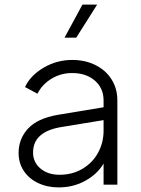

<svg xmlns="http://www.w3.org/2000/svg" viewBox="-20 -804 613 836"><path d="M61 -138Q61 -200 102.5 -244.5Q144 -289 232 -304L431 -337V-367Q431 -420 393 -453Q355 -486 294 -486Q245 -486 204.5 -461.5Q164 -437 143 -396L89 -425Q112 -475 169.5 -509Q227 -543 294 -543Q351 -543 396 -520.5Q441 -498 466 -458Q491 -418 491 -367V0H431V-92Q405 -47 352.5 -17.5Q300 12 235 12Q186 12 146 -7Q106 -26 83.5 -60Q61 -94 61 -138ZM239 -43Q295 -43 339 -69Q383 -95 407 -139Q431 -183 431 -235V-281L248 -251Q124 -231 124 -140Q124 -97 156.5 -70Q189 -43 239 -43ZM339 -784H403L312 -640H261Z"/></svg>

Font: Evergrow Sans
Style: Light
Weight: 300
Foundry: 10Web
Version: Version 1.000